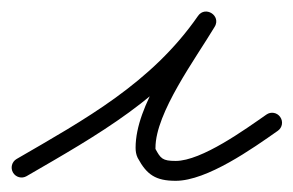

<svg xmlns="http://www.w3.org/2000/svg" viewBox="-38 -293 516 338"><path d="M8.8 17.1C8.8 17.1 8.8 17.1 8.8 17.1C134 -55.5 254.3 -122.3 339.4 -245C345.8 -254.3 341.4 -263.9 333.9 -268.7C326.3 -273.6 315.8 -273.7 310 -264C271 -199 200.7 -108.6 200.7 -32.8C200.7 -26.9 201.6 -20.9 204.2 -15.5C204.2 -15.5 204.3 -15.3 204.4 -15.1C204.5 -14.9 204.6 -14.7 204.6 -14.7C220.4 14.6 236.1 25.3 271.3 25.3C326.5 25.3 406.9 -31.7 451 -62.7C459 -68.2 460.9 -79.1 455.3 -87C449.8 -95 438.9 -96.9 431 -91.3C431 -91.3 431 -91.3 431 -91.3C394.1 -65.6 317 -9.7 271.3 -9.7C247.9 -9.7 244.8 -13.9 235.4 -31.3C235.4 -31.3 235.5 -31.1 235.6 -30.9C235.7 -30.7 235.8 -30.5 235.8 -30.5C235.5 -31.1 235.7 -32.1 235.7 -32.8C235.7 -94.5 306.4 -189.9 340 -246C345.8 -255.7 341.7 -265.1 334.5 -269.7C327.3 -274.3 317 -274.2 310.6 -265C228.8 -146.9 111.7 -83 -8.8 -13.1C-17.1 -8.3 -20 2.4 -15.1 10.8C-10.3 19.1 0.4 22 8.8 17.1Z"/></svg>

Font: FRB American Cursive Guidelines
Style: Italic
Weight: 400
Italic angle: -25°
Version: Version 2.0;Modular Font Editor K font №1